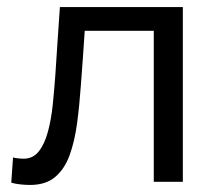

<svg xmlns="http://www.w3.org/2000/svg" viewBox="-20 -516 618 545"><path d="M65 9Q53.5 9 38.5 7.5Q23.5 6 12 2.5L17 -69Q25.5 -67 33.8 -66.2Q42 -65.5 47 -65.5Q74 -65.5 90.5 -86.8Q107 -108 116.2 -142.8Q125.5 -177.5 129.8 -219.2Q134 -261 137 -302Q140 -351.5 143.5 -400.5Q147 -449.5 150 -496H499V0H416.5V-428.5H220.5Q218 -390 215.2 -350.5Q212.5 -311 209.5 -273Q205.5 -216.5 198.8 -166Q192 -115.5 177.8 -76Q163.5 -36.5 136.8 -13.8Q110 9 65 9Z"/></svg>

Font: Heraclito
Style: Regular
Weight: 400
Designer: Kostas Bartsokas (font) & Cristiano Sobral (main changes)
Foundry: Kostas Bartsokas (font) & Cristiano Sobral (main changes)
Version: Version 1.00;July 8, 2020;FontCreator 13.0.0.2655 64-bit